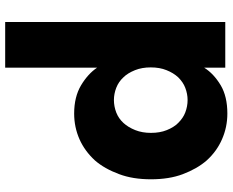

<svg xmlns="http://www.w3.org/2000/svg" viewBox="-96 -510 872 719"><g transform="rotate(90 339.5 -150.0)"><path d="M232.9 -479Q254.9 -514.6 298.8 -541Q340.8 -565.9 404.8 -565.9Q455.6 -565.9 501 -545.9Q545.9 -526.4 580.1 -488.8Q611.3 -453.1 631.8 -398.9Q650.9 -348.1 650.9 -279.8Q650.9 -211.9 631.8 -161.1Q611.3 -105.5 580.1 -69.8Q544.9 -31.7 501 -12.2Q455.6 7.8 404.8 7.8Q342.3 7.8 298.8 -18.1Q255.9 -43.9 232.9 -78.1V266.1H62V-558.1H232.9ZM231.9 -278.8Q231.9 -246.1 242.2 -220.2Q253.4 -192.4 269 -176.8Q285.6 -158.7 308.1 -149.9Q331.1 -141.1 354 -141.1Q377.9 -141.1 400.9 -149.9Q423.3 -158.7 439.9 -176.8Q456.1 -194.3 466.8 -221.2Q477.1 -247.1 477.1 -279.8Q477.1 -313.5 466.8 -338.9Q456.1 -365.7 439.9 -381.8Q421.4 -400.4 400.9 -408.2Q377.9 -417 354 -417Q331.1 -417 308.1 -408.2Q287.6 -400.4 269 -381.8Q252.4 -363.8 242.2 -337.9Q231.9 -312.5 231.9 -278.8Z"/></g></svg>

Font: PoppinsZ
Style: Bold
Weight: 700
Designer: Ninad Kale (Devanagari), Jonny Pinhorn (Latin)
Foundry: Indian Type Foundry
Version: Version 3.002;FEAKit 1.0